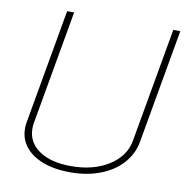

<svg xmlns="http://www.w3.org/2000/svg" viewBox="-80 -776 832 862"><g transform="rotate(10 336.5 -345.0)"><path d="M62 -150Q62 -164 65 -179L157 -700H189L97 -179Q95 -170 95 -154Q95 -92 148.5 -55Q202 -18 295 -18Q396 -18 466 -62Q536 -106 549 -179L641 -700H673L581 -179Q571 -123 532.5 -80Q494 -37 433 -13.5Q372 10 297 10Q189 10 125.5 -33.5Q62 -77 62 -150Z"/></g></svg>

Font: KoHo ExtraLight
Style: Italic
Weight: 275
Italic angle: -10°
Version: Version 1.000; ttfautohint (v1.6)